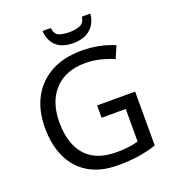

<svg xmlns="http://www.w3.org/2000/svg" viewBox="-162 -1040 1053 1172"><g transform="rotate(-20 364.0 -454.0)"><path d="M407 -377H654V-27Q596 -8 537 1Q478 10 403 10Q292 10 216 -34.5Q140 -79 100.5 -161.5Q61 -244 61 -357Q61 -469 105 -551Q149 -633 231.5 -678.5Q314 -724 431 -724Q491 -724 544.5 -713Q598 -702 644 -682L610 -604Q572 -621 524.5 -633Q477 -645 426 -645Q298 -645 226.5 -568Q155 -491 155 -357Q155 -272 182.5 -206.5Q210 -141 269 -104.5Q328 -68 424 -68Q471 -68 504 -73Q537 -78 564 -85V-297H407ZM560 -918Q555 -858 514.5 -821Q474 -784 402 -784Q328 -784 290.5 -820.5Q253 -857 249 -918H303Q308 -877 333 -866Q358 -855 404 -855Q443 -855 471.5 -867Q500 -879 505 -918Z"/></g></svg>

Font: Noto Sans Pahawh Hmong
Style: Regular
Weight: 400
Designer: Monotype Design Team
Foundry: Monotype Imaging Inc.
Version: Version 2.001; ttfautohint (v1.8.4.7-5d5b)